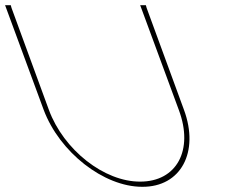

<svg xmlns="http://www.w3.org/2000/svg" viewBox="-191 -729 906 739"><path d="M-168.1 -700 -171.5 -709H-149.5L-146.8 -699L-2.8 -306C53.9 -152 210.3 -29 348.9 -30C488.9 -30 555.3 -151 497.2 -306L351.9 -700L348.5 -709H370.5L373.2 -699L517.2 -306C576.9 -144 505.7 -9 356.3 -10C208.3 -10 38.3 -143 -22.8 -306Z"/></svg>

Font: Nordica Plus
Style: NordicaClassicUltraLightOpObl
Weight: 300
Version: Version 1